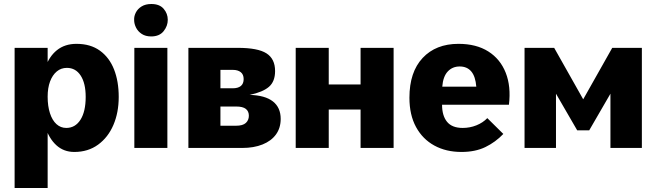

<svg xmlns="http://www.w3.org/2000/svg" viewBox="-20 -739 3277 959"><path d="M53 -500H218V200H53ZM351 20Q298 20 261 -14Q224 -48 204.5 -110Q185 -172 185 -255Q185 -339 205 -398Q225 -457 264.5 -488.5Q304 -520 362 -520Q432 -520 479 -486Q526 -452 549.5 -392.5Q573 -333 573 -255Q573 -177 546.5 -115Q520 -53 470 -16.5Q420 20 351 20ZM311 -100Q356 -100 382 -141Q408 -182 408 -255Q408 -323 383 -361.5Q358 -400 314 -400Q285 -400 263.5 -382Q242 -364 230 -332Q218 -300 218 -256Q218 -209 229.5 -173.5Q241 -138 262 -119Q283 -100 311 -100Z M651 -500H816V0H651ZM650 -639Q649 -658 658.5 -676.5Q668 -695 687.5 -707Q707 -719 736 -719Q777 -719 797.5 -695Q818 -671 818 -640Q818 -609 797 -583Q776 -557 735 -557Q707 -557 688 -569.5Q669 -582 659.5 -601Q650 -620 650 -639Z M921 -500H1168Q1268 -500 1311 -472.5Q1354 -445 1354 -384Q1354 -332 1323.5 -305.5Q1293 -279 1227 -265Q1304 -263 1343 -232.5Q1382 -202 1382 -145Q1382 -100 1358.5 -67.5Q1335 -35 1291.5 -17.5Q1248 0 1190 0H921ZM1142 -298Q1169 -298 1183 -309.5Q1197 -321 1197 -344Q1197 -367 1182.5 -378.5Q1168 -390 1143 -390H1081V-298ZM1159 -111Q1193 -111 1208 -125Q1223 -139 1223 -161Q1223 -183 1208 -195Q1193 -207 1159 -207H1081V-111Z M1457 -500H1622V-317H1781V-500H1946V0H1781V-192H1622V0H1457Z M2285 20Q2208 20 2149.5 -12Q2091 -44 2058 -104.5Q2025 -165 2025 -251Q2025 -379 2091 -449.5Q2157 -520 2270 -520Q2359 -520 2419 -482Q2479 -444 2506 -375.5Q2533 -307 2522 -216H2188Q2188 -161 2213 -130.5Q2238 -100 2291 -100Q2327 -100 2359.5 -113Q2392 -126 2414 -149L2494 -70Q2455 -29 2404.5 -4.5Q2354 20 2285 20ZM2189 -306H2359Q2355 -357 2334 -382Q2313 -407 2276 -407Q2240 -407 2216.5 -382Q2193 -357 2189 -306Z M2600 -500H2748L2893 -243L3038 -500H3186V0H3029V-271L2923 -88H2863L2757 -271V0H2600Z"/></svg>

Font: Moderustic
Style: Bold
Weight: 700
Designer: Tural Alisoy
Foundry: TAFT Foundry
Version: Version 2.120